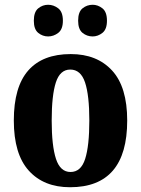

<svg xmlns="http://www.w3.org/2000/svg" viewBox="-20 -776 592 806"><path d="M274 10Q164 10 101 -59.5Q38 -129 38 -270Q38 -411 98.5 -480Q159 -549 277 -549Q387 -549 450.5 -480Q514 -411 514 -270Q514 10 274 10ZM276 -54Q320 -54 337.5 -109Q355 -164 355 -270Q355 -376 337 -430Q319 -484 275 -484Q232 -484 214.5 -430Q197 -376 197 -270Q197 -164 215 -109Q233 -54 276 -54ZM369 -623Q345 -623 326.5 -638Q308 -653 308 -689Q308 -726 326.5 -741Q345 -756 369 -756Q391 -756 410 -741Q429 -726 429 -689Q429 -653 410 -638Q391 -623 369 -623ZM182 -623Q159 -623 140.5 -638Q122 -653 122 -689Q122 -726 140.5 -741Q159 -756 182 -756Q205 -756 224.5 -741Q244 -726 244 -689Q244 -653 224.5 -638Q205 -623 182 -623Z"/></svg>

Font: Noto Serif Tamil Condensed ExtraBold
Style: Italic
Weight: 800
Width: 3
Italic angle: -12°
Designer: Indian Type Foundry, Tom Grace, and the Monotype Design Team
Foundry: Monotype Imaging Inc.
Version: Version 2.003; ttfautohint (v1.8.4.7-5d5b)